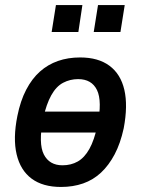

<svg xmlns="http://www.w3.org/2000/svg" viewBox="-20 -732 559 762"><path d="M222 10Q150 10 105.5 -23Q61 -56 46 -119.5Q31 -183 49 -272Q61 -332 84 -376Q107 -420 138.5 -448Q170 -476 210 -490Q250 -504 298 -504Q370 -504 414.5 -471Q459 -438 473.5 -375.5Q488 -313 471 -223Q458 -163 435 -119.5Q412 -76 381 -47Q350 -18 310 -4Q270 10 222 10ZM228 -76Q262 -76 288.5 -91Q315 -106 334.5 -140.5Q354 -175 367 -235Q386 -331 365 -374.5Q344 -418 290 -418Q258 -418 230.5 -403.5Q203 -389 183.5 -354Q164 -319 151 -261Q132 -162 154 -119Q176 -76 228 -76ZM108 -206 122 -289H409L396 -206ZM352 -605 369 -712H475L458 -605ZM185 -605 202 -712H307L291 -605Z"/></svg>

Font: Nunito Sans 10pt Condensed
Style: Bold Italic
Weight: 700
Width: 3
Italic angle: -9°
Designer: Vernon Adams
Foundry: Vernon Adams
Version: Version 3.101;gftools[0.9.27]